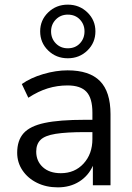

<svg xmlns="http://www.w3.org/2000/svg" viewBox="-20 -798 570 827"><path d="M229 9Q179 9 139.5 -10.5Q100 -30 77 -64Q54 -98 54 -140Q54 -193 81.5 -224Q109 -255 172.5 -268.5Q236 -282 346 -282H378V-313Q378 -375 352.5 -402.5Q327 -430 271 -430Q227 -430 186 -417.5Q145 -405 102 -377L74 -436Q112 -463 166.5 -479Q221 -495 271 -495Q365 -495 410.5 -449Q456 -403 456 -306V0H380V-84Q361 -41 321.5 -16Q282 9 229 9ZM242 -52Q302 -52 340 -93.5Q378 -135 378 -199V-229H347Q266 -229 219.5 -221.5Q173 -214 154.5 -195.5Q136 -177 136 -145Q136 -104 164.5 -78Q193 -52 242 -52ZM272 -547Q222 -547 187.5 -580.5Q153 -614 153 -663Q153 -711 187.5 -744.5Q222 -778 272 -778Q322 -778 356.5 -744.5Q391 -711 391 -663Q391 -614 356.5 -580.5Q322 -547 272 -547ZM272 -590Q304 -590 324 -611Q344 -632 344 -663Q344 -693 324 -714Q304 -735 272 -735Q241 -735 220.5 -714Q200 -693 200 -663Q200 -632 220.5 -611Q241 -590 272 -590Z"/></svg>

Font: Nunito Sans
Style: Regular
Weight: 400
Designer: Vernon Adams
Foundry: Vernon Adams
Version: Version 3.101; ttfautohint (v1.8.4.7-5d5b);gftools[0.9.27]